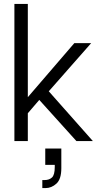

<svg xmlns="http://www.w3.org/2000/svg" viewBox="-20 -720 506 980"><path d="M359.5 -500H445.5L229 -254L454 0H370L180.5 -210L122 -142V0H53.5V-700H122V-224ZM211 38H293V138.5Q293 194.5 268 217.2Q243 240 212.5 240H196V199H208Q231 199 245.2 186Q259.5 173 259.5 132.5V121.5H211Z"/></svg>

Font: Overused Grotesk Book
Style: Regular
Weight: 375
Version: Version 0.004